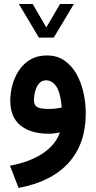

<svg xmlns="http://www.w3.org/2000/svg" viewBox="-20 -654 470 939"><path d="M170.1 -470.2H243L341.2 -634.3H273.6L206.5 -520L139.9 -634.3H72.4ZM273 -6.6Q252.5 53.6 189.5 95.9Q126.4 138.2 28.7 156.4L70.9 265Q231.6 235.1 315.5 142.2Q399.4 49.3 399.4 -98.6Q399.4 -150 388.3 -200.5Q377.1 -251 354 -292.2Q330.9 -333.4 294.9 -358.1Q258.9 -382.8 209 -382.8Q163 -382.8 129.1 -363.1Q95.2 -343.4 73.4 -310.6Q51.6 -277.9 40.9 -239.1Q30.3 -200.3 30.3 -162.1Q30.3 -80.7 80.3 -40.3Q130.4 0 218.8 0Q230.2 0 245.2 -1.8Q260.3 -3.6 273 -6.6ZM282 -128.2Q266.9 -124.7 251.2 -122.9Q235.5 -121.1 221.2 -121.1Q175.3 -121.1 160.6 -131.1Q146 -141.1 146 -164.6Q146 -179 149.2 -195.8Q152.4 -212.5 159.2 -227.3Q166 -242.2 177.4 -251.7Q188.8 -261.2 205.1 -261.2Q234.9 -261.2 255.3 -231.4Q275.7 -201.6 282 -128.2Z"/></svg>

Font: Vazir Variable Regular
Style: Regular
Weight: 400
Designer: Saber Rastikerdar
Foundry: Saber Rastikerdar
Version: Version 30.1.0